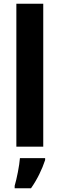

<svg xmlns="http://www.w3.org/2000/svg" viewBox="-20 -780 317 1021"><path d="M210 0V-760H67V0ZM220 71V61H86C83 101 69 171 58 208V221H145C178 174 204 120 220 71Z"/></svg>

Font: Noto Sans Georgian SemiCondensed Bold
Style: Regular
Weight: 700
Width: 4
Designer: Monotype Design Team, Akaki Razmadze
Foundry: Google LLC
Version: Version 2.005